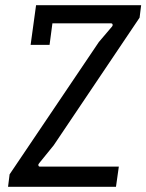

<svg xmlns="http://www.w3.org/2000/svg" viewBox="-20 -720 564 740"><path d="M11 0 17 -48 361 -558 412 -618Q415 -621 414 -625.5Q413 -630 408 -630H182L171 -547H98L119 -700H524L518 -652L187 -160L131 -91Q127 -87 128 -82.5Q129 -78 133 -78H438L427 0Z"/></svg>

Font: Finlandica
Style: Italic
Weight: 400
Italic angle: -8°
Designer: Niklas Ekholm, Juho Hiilivirta, Jaakko Suomalainen
Foundry: Helsinki Type Studio
Version: Version 1.064